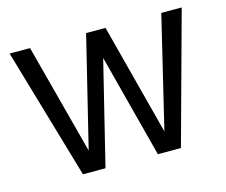

<svg xmlns="http://www.w3.org/2000/svg" viewBox="-78 -604 834 708"><g transform="rotate(-15 339.5 -250.0)"><path d="M157 0 11 -500H89L200 -79L303 -500H377L488 -75L590 -500H668L531 0H443L340 -395L243 0Z"/></g></svg>

Font: Gudea
Style: Regular
Weight: 400
Designer: Agustina Mingote
Foundry: Agustina Mingote
Version: Version 1.002